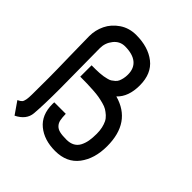

<svg xmlns="http://www.w3.org/2000/svg" viewBox="-188 -762 894 894"><g transform="rotate(45 259.0 -314.5)"><path d="M39.1 -489.7Q39.1 -529.3 56.2 -564.7Q73.2 -600.1 108.6 -624.3Q144 -648.4 190.4 -648.4Q269.5 -648.4 318.8 -609.9Q368.2 -571.3 368.2 -493.7Q368.2 -418.9 327.1 -380.4Q460.9 -343.3 460.9 -186Q460.9 -104 421.1 -51.5Q381.3 1 304.7 1Q232.4 1 187 -36.4Q141.6 -73.7 141.6 -145Q141.6 -147 141.8 -150.9Q142.1 -154.8 142.1 -156.7H217.8Q218.3 -131.8 221.4 -116.9Q224.6 -102.1 234.4 -91.8Q244.1 -81.5 260.5 -77.6Q276.9 -73.7 304.7 -73.7Q328.6 -73.7 345 -82.8Q361.3 -91.8 370.1 -109.1Q378.9 -126.5 382.3 -146.5Q385.7 -166.5 385.7 -192.9Q385.7 -213.9 381.8 -231Q377.9 -248 371.6 -261Q365.2 -273.9 353.8 -284.2Q342.3 -294.4 331.1 -301.3Q319.8 -308.1 302 -312.7Q284.2 -317.4 268.8 -320.1Q253.4 -322.8 230.2 -324.2Q207 -325.7 188.7 -326.2Q170.4 -326.7 143.1 -326.7V-401.4Q160.6 -401.4 169.7 -401.4Q178.7 -401.4 194.3 -402.3Q210 -403.3 218 -404.8Q226.1 -406.2 238.5 -409.2Q251 -412.1 257.6 -416.5Q264.2 -420.9 272.2 -427.7Q280.3 -434.6 284.2 -443.4Q288.1 -452.1 290.8 -464.1Q293.5 -476.1 293.5 -490.7Q293.5 -531.7 267.1 -553Q240.7 -574.2 190.4 -574.2Q156.7 -573.7 135.3 -546.6Q113.8 -519.5 113.8 -484.9Q113.8 -448.7 115 -357.9Q116.2 -267.1 116.2 -219.7Q116.2 -113.3 111.3 -54.2Q107.4 -7.8 55.2 18.1L13.2 -42.5Q26.9 -48.8 32.7 -55.2Q43 -66.4 43 -109.4Q43.5 -164.6 43.5 -218.8Q43.5 -265.1 41.3 -356.7Q39.1 -448.2 39.1 -489.7Z"/></g></svg>

Font: Fantasque Sans Mono
Style: Regular
Weight: 400
Monospace: yes
Designer: Jany Belluz
Version: Version 1.8.0 ; ttfautohint (v1.8.2)